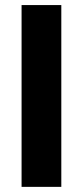

<svg xmlns="http://www.w3.org/2000/svg" viewBox="-20 -730 328 760"><path d="M75.2 -710Q80.1 -710 85 -710Q89.8 -710 94.7 -710Q105.5 -710 116.2 -710Q127 -710 137.7 -710Q148.4 -710 159.2 -710Q169.9 -710 180.7 -710Q191.4 -710 202.1 -710Q212.9 -710 222.7 -710Q222.7 -707 222.7 -705.1Q222.7 -702.1 222.7 -700.2Q222.7 -620.1 222.7 -541Q222.7 -460.9 222.7 -381.8Q222.7 -327.1 222.7 -272.5Q222.7 -217.8 222.7 -163.1Q222.7 -120.1 222.7 -77.1Q222.7 -33.2 222.7 9.8Q220.7 9.8 217.8 9.8Q215.8 9.8 212.9 9.8Q197.3 9.8 181.6 9.8Q166 9.8 150.4 9.8Q139.6 9.8 128.9 9.8Q118.2 9.8 107.4 9.8Q96.7 9.8 85.9 9.8Q75.2 9.8 65.4 9.8Q65.4 7.8 65.4 4.9Q65.4 2.9 65.4 0Q65.4 -80.1 65.4 -159.2Q65.4 -238.3 65.4 -318.4Q65.4 -373 65.4 -427.7Q65.4 -482.4 65.4 -537.1Q65.4 -580.1 65.4 -623Q65.4 -667 65.4 -710Q67.4 -710 70.3 -710Q72.3 -710 75.2 -710Z"/></svg>

Font: LeFont
Style: Bold
Weight: 800
Designer: Leryon MEDIA
Version: Version 1.0